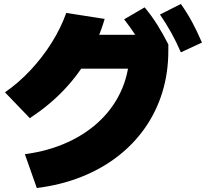

<svg xmlns="http://www.w3.org/2000/svg" viewBox="-20 -875 1040 965"><path d="M105 -100Q224 -116 321 -160.5Q418 -205 487.5 -273.5Q557 -342 594 -430Q631 -518 631 -620L711 -530H325V-700H796L826 -652V-620Q826 -509 796 -411.5Q766 -314 709 -232.5Q652 -151 571 -88.5Q490 -26 387.5 14.5Q285 55 165 70ZM5 -411Q73 -458 133 -522Q193 -586 239.5 -660Q286 -734 313 -810L506 -780Q476 -677 424.5 -587.5Q373 -498 300 -421.5Q227 -345 130 -281ZM721 -594Q694 -646 666.5 -689.5Q639 -733 604 -778L707 -838Q742 -796 770.5 -750.5Q799 -705 826 -652ZM889 -612Q866 -665 841 -710Q816 -755 784 -802L889 -855Q921 -810 946 -763.5Q971 -717 995 -661Z"/></svg>

Font: M PLUS 1 Thin Black
Style: Regular
Weight: 900
Version: Version 1.001